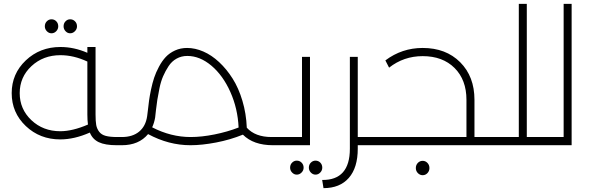

<svg xmlns="http://www.w3.org/2000/svg" viewBox="-20 -745 3040 985"><path d="M244.1 -574.2Q230.5 -574.2 220.2 -585Q210 -595.7 210 -609.9Q210 -625.5 220.2 -635.7Q230.5 -646 244.1 -646Q258.8 -646 268.8 -635.7Q278.8 -625.5 278.8 -609.9Q278.8 -595.7 268.6 -585Q258.3 -574.2 244.1 -574.2ZM339.8 -574.2Q326.2 -574.2 316.2 -585Q306.2 -595.7 306.2 -609.9Q306.2 -625.5 316.2 -635.7Q326.2 -646 339.8 -646Q354.5 -646 364.7 -635.7Q375 -625.5 375 -609.9Q375 -595.7 364.5 -585Q354 -574.2 339.8 -574.2ZM588.9 -42Q601.6 -42 605.2 -37.1Q608.9 -32.2 608.9 -21Q608.9 -9.8 605.2 -4.9Q601.6 0 588.9 0H579.1Q519.5 0 487.1 -15.4Q454.6 -30.8 440.9 -64.9Q361.3 -29.8 289.1 -29.8Q184.6 -29.8 112.3 -98.4Q40 -167 40 -267.1Q40 -366.7 112.5 -435.3Q185.1 -503.9 290 -503.9Q359.9 -503.9 428.2 -474.1V-503.9H470.2V-157.2Q470.2 -123 473.6 -103.8Q477.1 -84.5 488.8 -69.1Q500.5 -53.7 522.5 -47.9Q544.4 -42 581.1 -42ZM289.1 -71.8Q352.1 -71.8 431.2 -106Q428.2 -128.9 428.2 -157.2V-429.2Q358.4 -461.9 290 -461.9Q201.7 -461.9 141.4 -405.8Q81.1 -349.6 81.1 -267.1Q81.1 -185.1 141.1 -128.4Q201.2 -71.8 289.1 -71.8Z M1398.9 -42Q1411.6 -42 1415.3 -37.1Q1418.9 -32.2 1418.9 -21Q1418.9 -9.8 1415.3 -4.9Q1411.6 0 1398.9 0H1379.9Q1280.3 0 1226.1 -54.2Q1161.1 -27.8 1088.6 -13.9Q1016.1 0 957 0Q845.2 0 739.7 -57.1Q692.4 0 605 0H588.9Q576.2 0 572.5 -4.9Q568.8 -9.8 568.8 -21Q568.8 -32.2 572.5 -37.1Q576.2 -42 588.9 -42H605Q660.2 -42 693.8 -69.8Q727.5 -97.7 734.9 -148.9Q735.8 -154.3 738.8 -180.2Q741.7 -206.1 744.6 -228.5Q747.6 -251 754.6 -284.9Q761.7 -318.8 770.8 -346.2Q779.8 -373.5 795.7 -403.1Q811.5 -432.6 830.6 -452.9Q849.6 -473.1 877.9 -486.1Q906.2 -499 939.9 -499Q981 -499 1023.2 -480.7Q1065.4 -462.4 1104 -426.5Q1142.6 -390.6 1173.3 -342Q1204.1 -293.5 1223.6 -228Q1243.2 -162.6 1246.1 -89.8Q1289.6 -42 1373 -42ZM760.7 -91.8Q856.9 -42 958 -42Q1014.2 -42 1080.1 -55.2Q1146 -68.4 1204.1 -90.8Q1199.7 -188 1161.9 -272.9Q1124 -357.9 1064.7 -408Q1005.4 -458 940.9 -458Q910.6 -458 886 -444.3Q861.3 -430.7 845 -405.8Q828.6 -380.9 816.9 -354Q805.2 -327.1 798.1 -292.2Q791 -257.3 787.1 -232.9Q783.2 -208.5 780 -179Q776.9 -149.4 775.9 -142.1Q771.5 -115.7 760.7 -91.8Z M1570.3 -453.1V0H1398.4Q1385.7 0 1382.1 -4.9Q1378.4 -9.8 1378.4 -21Q1378.4 -32.2 1382.1 -37.1Q1385.7 -42 1398.4 -42H1529.3V-453.1ZM1502.4 79.1Q1517.1 79.1 1527.3 89.4Q1537.6 99.6 1537.6 115.2Q1537.6 129.4 1527.1 140.1Q1516.6 150.9 1502.4 150.9Q1488.8 150.9 1478.5 140.1Q1468.3 129.4 1468.3 115.2Q1468.3 99.6 1478.5 89.4Q1488.8 79.1 1502.4 79.1ZM1598.6 79.1Q1613.3 79.1 1623.3 89.4Q1633.3 99.6 1633.3 115.2Q1633.3 129.4 1623 140.1Q1612.8 150.9 1598.6 150.9Q1585 150.9 1574.7 140.1Q1564.5 129.4 1564.5 115.2Q1564.5 99.6 1574.7 89.4Q1585 79.1 1598.6 79.1Z M1908.7 -42Q1921.4 -42 1925 -37.1Q1928.7 -32.2 1928.7 -21Q1928.7 -9.8 1925 -4.9Q1921.4 0 1908.7 0H1815.4V18.1Q1815.4 115.2 1769.5 167.7Q1723.6 220.2 1639.6 220.2L1632.8 178.2Q1703.6 179.2 1739.3 138.9Q1774.9 98.6 1774.9 18.1V-453.1H1815.4V-42Z M2552.2 -42Q2564.9 -42 2568.6 -37.1Q2572.3 -32.2 2572.3 -21Q2572.3 -9.8 2568.6 -4.9Q2564.9 0 2552.2 0H1908.2Q1895.5 0 1891.8 -4.9Q1888.2 -9.8 1888.2 -21Q1888.2 -32.2 1891.8 -37.1Q1895.5 -42 1908.2 -42H2373V-232.9Q2373 -335.4 2312 -396.2Q2251 -457 2148.4 -457Q2051.3 -457 1976.1 -397.9L1957 -435.1Q2042 -499 2148.4 -499Q2267.6 -499 2340.8 -425.8Q2414.1 -352.5 2414.1 -232.9V-42ZM2148.4 80.1Q2162.6 80.1 2172.9 90.8Q2183.1 101.6 2183.1 117.2Q2183.1 132.3 2172.9 143.1Q2162.6 153.8 2148.4 153.8Q2134.3 153.8 2123.8 143.1Q2113.3 132.3 2113.3 117.2Q2113.3 101.6 2123.5 90.8Q2133.8 80.1 2148.4 80.1Z M2781.7 -42Q2794.4 -42 2798.1 -37.1Q2801.8 -32.2 2801.8 -21Q2801.8 -9.8 2798.1 -4.9Q2794.4 0 2781.7 0H2551.8Q2539.1 0 2535.4 -4.9Q2531.7 -9.8 2531.7 -21Q2531.7 -32.2 2535.4 -37.1Q2539.1 -42 2551.8 -42H2641.6V-725.1H2682.6V-42Z M2871.6 -725.1H2912.6V0H2781.7Q2769 0 2765.4 -4.9Q2761.7 -9.8 2761.7 -21Q2761.7 -32.2 2765.4 -37.1Q2769 -42 2781.7 -42H2871.6Z"/></svg>

Font: Montserrat-Arabic ExtraLight
Style: Regular
Weight: 275
Designer: Mohamed Gaber
Foundry: Kief Type Foundry
Version: Version 5.008;PS 005.008;hotconv 1.0.88;makeotf.lib2.5.64775